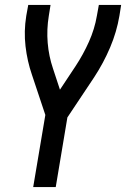

<svg xmlns="http://www.w3.org/2000/svg" viewBox="-20 -550 540 775"><path d="M114 205 163 -86 109 -248Q90 -303 83 -363.5Q76 -424 86 -486L94 -530H184L177 -486Q168 -431 172.5 -377Q177 -323 194 -273L222 -188L285 -283Q316 -330 339 -381.5Q362 -433 371 -486L379 -530H469L462 -486Q451 -421 424.5 -358.5Q398 -296 360 -238L252 -76L205 205Z"/></svg>

Font: Iosevka Curly Medium Oblique
Style: Regular
Weight: 500
Italic angle: -9°
Monospace: yes
Designer: Belleve Invis
Foundry: Belleve Invis
Version: Version 11.1.0; ttfautohint (v1.8.3)